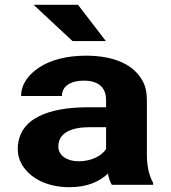

<svg xmlns="http://www.w3.org/2000/svg" viewBox="-20 -770 713 800"><path d="M592 -128V-352C592 -383 587 -410 574 -433C537 -501 456 -538 338 -538C255 -538 188 -519 142 -488C103 -462 68 -423 68 -370H238C238 -412 276 -434 329 -434C392 -434 422 -404 422 -353V-323H347C187 -323 54 -279 54 -148C54 -125 60 -104 71 -85C103 -30 172 10 270 10C344 10 396 -14 430 -47C433 -28 438 -13 446 0H618V-8C600 -41 592 -79 592 -128ZM223 -159C223 -218 280 -240 353 -240H422V-149C403 -120 361 -98 307 -98C260 -98 223 -122 223 -159ZM421 -599 305 -750H120L282 -599Z"/></svg>

Font: Asimov
Style: XWid
Weight: 500
Designer: Google
Version: Version 2.000980; 2014